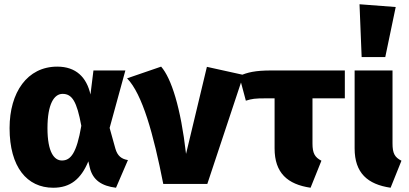

<svg xmlns="http://www.w3.org/2000/svg" viewBox="-20 -864 1920 902"><path d="M249 -551C108 -551 25 -430 25 -262C25 -79 107 18 230 18C310 18 360 -22 395 -106L402 -76C416 -18 458 10 525 18L581 -112C551 -117 532 -131 522 -166L495 -263L569 -533H419L405 -420C387 -501 337 -551 249 -551ZM274 -423C319 -423 341 -387 362 -273C340 -144 312 -110 271 -110C235 -110 203 -148 203 -262C203 -375 234 -423 274 -423Z M737 -551 577 -496C649 -422 701 -234 747 0H954L1124 -512L952 -550L854 -141C829 -359 785 -496 737 -551Z M1600 -402V-533H1256C1178 -533 1142 -524 1104 -507L1135 -391C1164 -400 1178 -402 1228 -402H1270V-167C1270 -51 1331 2 1439 18L1490 -109C1459 -125 1448 -144 1448 -190V-402Z M1669 -844 1679 -596H1790L1839 -831ZM1824 -533H1646V-167C1646 -51 1707 2 1815 18L1866 -109C1834 -125 1824 -144 1824 -190Z"/></svg>

Font: Fira Sans ExtraBold
Style: Regular
Weight: 800
Designer: bBox Type GmbH & Carrois Corporate GbR & Edenspiekermann AG
Foundry: bBox Type GmbH & Carrois Corporate GbR & Edenspiekermann AG
Version: Version 4.300;PS 004.300;hotconv 1.0.88;makeotf.lib2.5.64775